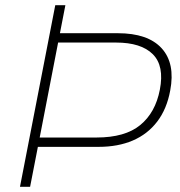

<svg xmlns="http://www.w3.org/2000/svg" viewBox="-20 -720 692 740"><path d="M57 0 193 -700H232L211 -592H434Q550 -592 603 -534Q656 -476 636 -371Q623 -300 586 -251.5Q549 -203 492 -178.5Q435 -154 360 -154H126L96 0ZM133 -190H352Q462 -190 520.5 -238Q579 -286 596 -374Q614 -466 569 -511Q524 -556 427 -556H204Z"/></svg>

Font: REM Medium Thin
Style: Italic
Weight: 250
Italic angle: -11°
Version: Version 1.005;gftools[0.9.28]